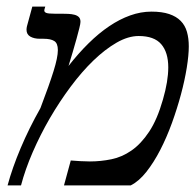

<svg xmlns="http://www.w3.org/2000/svg" viewBox="-20 -560 592 580"><path d="M102.5 -234.4Q128.9 -303.7 141.8 -345.2Q154.8 -386.7 154.8 -408.7Q154.8 -429.2 144 -436Q133.3 -442.9 111.8 -442.9H100.6Q83 -442.9 71.5 -449.5Q60.1 -456.1 60.1 -470.2Q60.1 -475.1 61.5 -481L77.6 -540H116.7L114.3 -531.7Q113.8 -530.8 113.8 -528.3Q113.8 -523.4 119.9 -521Q126 -518.6 144.5 -518.6H165Q175.8 -518.6 186.3 -518.1Q196.8 -517.6 205.1 -515.4Q213.4 -513.2 218.3 -508.3Q223.1 -503.4 223.1 -494.1Q223.1 -488.8 219.7 -475.1Q216.3 -461.4 211.2 -442.9Q206.1 -424.3 199.7 -402.8Q193.4 -381.3 187 -360.8Q216.8 -398.9 247.6 -429.2Q278.3 -459.5 309.8 -480.7Q341.3 -502 373.3 -513.4Q405.3 -524.9 437.5 -524.9Q469.2 -524.9 491 -517.6Q512.7 -510.3 525.9 -496.8Q539.1 -483.4 544.7 -463.9Q550.3 -444.3 550.3 -419.9Q550.3 -393.6 544.2 -355.5Q538.1 -317.4 526.6 -274.7Q515.1 -231.9 499.3 -188.2Q483.4 -144.5 463.9 -106.7Q444.3 -68.8 421.9 -40.5Q399.4 -12.2 375 0H173.3L193.8 -75.2Q208 -74.2 222.7 -73.2Q237.3 -72.3 251.5 -72.3Q284.2 -72.3 316.4 -78.9Q348.6 -85.4 377.4 -105.5Q406.2 -125.5 430.7 -162.4Q455.1 -199.2 472.2 -259.3Q488.3 -314.9 488.3 -356.4Q488.3 -401.9 467 -426.5Q445.8 -451.2 398.9 -451.2Q367.2 -451.2 332.3 -431.2Q297.4 -411.1 262.2 -377.2Q227.1 -343.3 193.4 -298.1Q159.7 -252.9 130.6 -202.9Q101.6 -152.8 78.9 -100.6Q56.2 -48.3 43.5 0H2.9Q17.1 -52.7 42.5 -112.8Q67.9 -172.9 101.6 -232.4Z"/></svg>

Font: Arian Grqi
Style: Italic
Weight: 400
Italic angle: -15°
Designer: Ruben Hakobyan (Tarumian)
Foundry: Ruben Hakobyan (Tarumian)
Version: Version 1.002